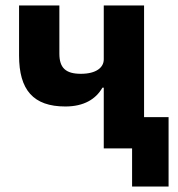

<svg xmlns="http://www.w3.org/2000/svg" viewBox="-20 -545 654 705"><path d="M465 0V140H599V-115H509V-525H361V-327C361 -297 333 -274 277 -274C221 -274 198 -296 198 -348V-525H50V-341C50 -215 102 -154 220 -154C288 -154 332 -181 356 -223H361V0Z"/></svg>

Font: Braiins Sans
Style: Bold
Weight: 700
Designer: Mike Abbink, Paul van der Laan, Pieter van Rosmalen, Jiri Chlebus, Lubos Buracinsky
Foundry: Bold Monday, Sudetype
Version: Version 1.000;hotconv 1.0.109;makeotfexe 2.5.65596